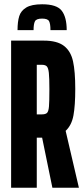

<svg xmlns="http://www.w3.org/2000/svg" viewBox="-20 -878 393 898"><path d="M225 0 177 -234H173H152V0H32V-688H185Q247 -688 279 -663.5Q311 -639 321.5 -591.5Q332 -544 332 -462Q332 -384 323.5 -338Q315 -292 287 -266L349 0ZM211 -460Q211 -514 208.5 -537Q206 -560 199 -567.5Q192 -575 175 -575H152V-343H175Q193 -343 200 -350Q207 -357 209 -379.5Q211 -402 211 -460ZM292 -737H216Q216 -767 209.5 -779Q203 -791 177 -791Q150 -791 143.5 -778.5Q137 -766 137 -737H62Q62 -777 70 -802.5Q78 -828 103 -843Q128 -858 177 -858Q246 -858 269 -827.5Q292 -797 292 -737Z"/></svg>

Font: Saira Ultra Condensed ExtraBold
Style: Regular
Weight: 800
Width: 1
Designer: Hector Gatti with collaboration of the Omnibus-Type team
Foundry: Omnibus-Type
Version: Version 1.001; ttfautohint (v1.8)